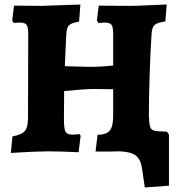

<svg xmlns="http://www.w3.org/2000/svg" viewBox="-20 -670 795 850"><path d="M728 -74V152L621 160L609 77Q603 35 581 18.5Q559 2 511 0Q477 1 403 1L412 -73Q451 -74 466 -92Q481 -110 481 -158V-275L393 -276Q359 -276 264 -267L263 -143Q263 -101 270 -87.5Q277 -74 299 -74Q319 -74 331 -77L337 -69L328 4Q256 0 190 0Q142 0 28 7L35 -66Q77 -74 90.5 -90.5Q104 -107 104 -149L105 -518Q105 -549 98 -559.5Q91 -570 69 -570Q55 -570 41 -568L34 -579L42 -645L165 -644Q176 -644 278 -648Q296 -648 336 -650L330 -574Q305 -570 294 -564Q283 -558 278.5 -546.5Q274 -535 273 -510L267 -377L377 -374Q426 -374 481 -380V-518Q481 -549 474 -559.5Q467 -570 445 -570Q432 -570 416 -568L409 -579L417 -645L559 -644Q583 -644 643 -647L718 -650L712 -575Q676 -570 664.5 -559.5Q653 -549 651 -520Q646 -446 642.5 -340.5Q639 -235 639 -152V-151L640 -152Q640 -114 647.5 -102Q655 -90 679 -89L719 -87Z"/></svg>

Font: Alegreya SC ExtraBold
Style: Regular
Weight: 800
Designer: Juan Pablo del Peral
Foundry: Huerta Tipografica
Version: Version 2.007; ttfautohint (v1.6)